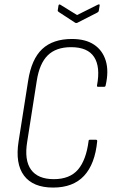

<svg xmlns="http://www.w3.org/2000/svg" viewBox="-20 -839 514 867"><path d="M220 8Q129 8 88.5 -46Q48 -100 64 -201L107 -474Q122 -572 170.5 -617.5Q219 -663 305 -663Q366 -663 404.5 -637.5Q443 -612 457.5 -565Q472 -518 457 -453Q456 -447 450 -447H423Q417 -447 418 -453Q434 -537 405 -581.5Q376 -626 301 -626Q233 -626 195.5 -589Q158 -552 146 -474L103 -200Q89 -116 120 -73Q151 -30 223 -30Q295 -30 332 -73Q369 -116 380 -202Q380 -208 386 -208H413Q419 -208 419 -202Q409 -98 359.5 -45Q310 8 220 8ZM422 -818Q431 -822 430 -814L426 -790Q425 -787 424 -785.5Q423 -784 419 -782L329 -736Q324 -734 320 -736L245 -785Q243 -787 241.5 -788.5Q240 -790 241 -794L244 -813Q245 -821 252 -818L328 -771Z"/></svg>

Font: Sofia Sans Condensed ExtraLight
Style: Italic
Weight: 250
Italic angle: -9°
Version: Version 4.100